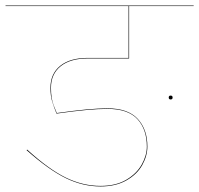

<svg xmlns="http://www.w3.org/2000/svg" viewBox="-30 -700 719 693"><path d="M669 -678H436V-489H287Q224 -489 189 -461Q154 -433 154 -383Q154 -344 164 -319Q174 -294 175 -292Q294 -309 358 -309Q432 -309 467 -271Q502 -233 502 -171Q502 -138 483.5 -104.5Q465 -71 426.5 -49Q388 -27 333 -27Q269 -27 207.5 -57Q146 -87 66 -158L68 -160Q146 -89 207.5 -59Q269 -29 333 -29Q388 -29 425.5 -51Q463 -73 481.5 -106Q500 -139 500 -171Q500 -233 466 -270Q432 -307 358 -307Q293 -307 174 -290Q165 -312 158.5 -333Q152 -354 152 -383Q152 -434 187.5 -462.5Q223 -491 287 -491H434V-678H-10V-680H669ZM593 -348Q593 -341 586 -341Q579 -341 579 -348Q579 -355 586 -355Q593 -355 593 -348Z"/></svg>

Font: FiraGO Two
Style: Regular
Weight: 100
Designer: bBox Type
Foundry: bBox Type GmbH
Version: Version 1.001